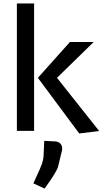

<svg xmlns="http://www.w3.org/2000/svg" viewBox="-20 -760 606 1115"><path d="M78 -740V0H178V-740ZM386 -516 200 -308 440 15 556 1 311 -308 524 -516ZM341 102Q341 111 339 118L318 205Q314 222 296 251Q278 280 261 304Q244 328 239 335L174 305L190 269Q210 227 221 198Q232 169 233 144L237 58L298 61Q319 62 330 73.5Q341 85 341 102Z"/></svg>

Font: Voces
Style: Regular
Weight: 400
Designer: Ana Paula Megda, Pablo Ugerman
Foundry: Ana Paula Megda, Pablo Ugerman
Version: Version 1.100